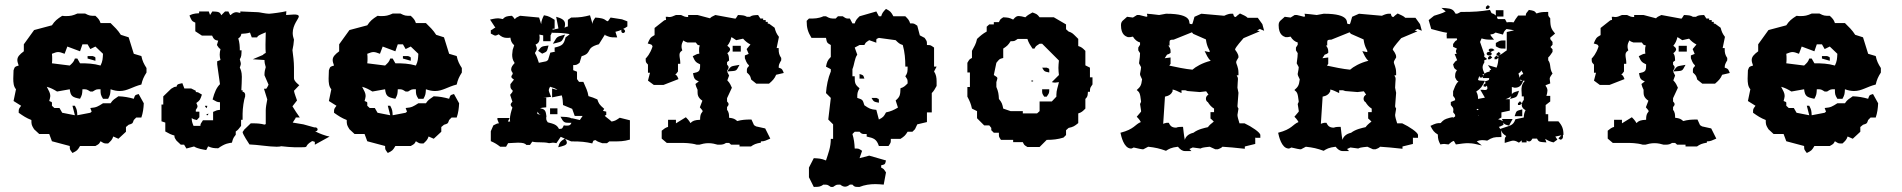

<svg xmlns="http://www.w3.org/2000/svg" viewBox="-20 -578 7480 755"><path d="M324.4 -357.6V-347.8L355.2 -339C355.2 -356.6 357.4 -351.7 344.6 -357.6ZM304.2 -403.8H324.4L335.1 -385.1L355.2 -395L385 -366.5C383.9 -346.8 383.9 -338 375.4 -320.3C347.8 -328.2 323.4 -329.1 294.7 -329.1L284.1 -347.8H274.5C270.2 -335 266 -331.1 254.3 -320.3L184.2 -329.1C185.2 -336 185.2 -340.9 185.2 -346.8C185.2 -352.7 185.2 -358.6 184.2 -366.5C196.9 -371.4 202.2 -373.3 208.6 -373.3C215 -373.3 221.4 -371.4 234.1 -366.5L244.8 -395L294.7 -376.3ZM284.1 -524.7C267.1 -516.8 256.4 -514.8 241.6 -514.8C236.2 -514.8 230.9 -514.8 224.6 -515.8C204.4 -503 195.9 -496.2 184.2 -478.5L114.1 -459.8L73.7 -403.8V-376.3C56.7 -363.5 48.2 -354.7 48.2 -341.9C48.2 -336 50.3 -329.1 53.5 -320.3C37.6 -315.4 38.6 -316.4 33.3 -301.6C33.3 -290.8 32.2 -280 32.2 -269.2C32.2 -253.5 33.3 -237.8 42.9 -227L33.3 -180.8L63.1 -162.1C53.5 -148.4 53.5 -151.3 53.5 -134.6C71.6 -121.8 83.2 -114 103.4 -106.1C103.4 -87.4 104.5 -85.5 114.1 -69.8L134.2 -51.1H173.6L184.2 -22.6L254.3 -3.9C254.3 12.8 255.4 9.8 264.9 23.6C283 14.7 285.1 12.8 294.7 -3.9H355.2C371.2 -12.8 369.1 -11.8 375.4 -22.6C390.3 -13.8 387.1 -13.8 405.2 -13.8C416.9 -24.6 421.1 -28.5 425.4 -41.3L445.6 -32.4L475.3 -59.9V-78.6L485.9 -87.4C501.9 -92.4 500.8 -91.4 506.1 -106.1L515.7 -115.9H535.9C542.2 -134.6 544.4 -151.3 545.4 -171.9L525.2 -208.3C509.3 -203.4 511.4 -204.4 506.1 -189.6C484.9 -195.5 467.9 -198.5 445.6 -199.4C430.7 -188.6 424.3 -186.7 414.8 -171.9H385C364.8 -159.2 359.5 -155.2 335.1 -153.3C341.4 -134.6 342.5 -141.5 335.1 -134.6L284.1 -124.8C283 -142.5 283 -146.4 274.5 -162.1H264.9L274.5 -124.8L224.6 -134.6L213.9 -153.3H193.8L184.2 -162.1C184.2 -179.8 186.3 -174.9 173.6 -180.8C175.7 -188.6 177.8 -195.5 177.8 -200.4C177.8 -212.2 172.5 -220.1 164 -236.8C181 -231.9 189.5 -227 204.4 -218.1L254.3 -227C257.5 -199.4 264.9 -195.5 294.7 -189.6C303.2 -205.3 303.2 -208.3 304.2 -227C322.3 -227 320.2 -227 335.1 -218.1H344.6C359.5 -227 357.4 -227 375.4 -227C375.4 -208.3 375.4 -205.3 385 -189.6H405.2C413.7 -205.3 413.7 -208.3 414.8 -227C428.6 -222 440.2 -220.1 450.9 -220.1C480.6 -220.1 500.8 -236.8 535.9 -245.6C540.1 -264.3 545.4 -276.1 556.1 -292.8V-310.5C545.4 -327.2 540.1 -338 535.9 -357.6L506.1 -366.5L485.9 -431.3L455.1 -441.1C443.4 -459.8 430.7 -471.6 414.8 -487.3H375.4C371.2 -500.1 366.9 -505 355.2 -515.8C335.1 -515.8 331.9 -515.8 314.9 -524.7Z M944 -208V-199C939 -186 934 -152 934 -131V-107H928V-83C918 -70 916 -67 907 -61V-48C899 -37 897 -37 892 -17C880 -15 866 -15 838 5H837C822 5 813 4 800 -2H798L791 12C779 10 757 7 743 -2L713 6L704 -9H691L674 -25C666 -37 666 -37 666 -45C652 -49 646 -52 630 -61V-96L615 -101V-167H622V-199L653 -229C665 -236 665 -237 674 -237C677 -249 682 -247 697 -251L705 -230H732L750 -221V-216C759 -216 759 -215 774 -206C767 -186 767 -184 752 -173C758 -160 759 -159 750 -146V-139H764V-117L754 -106C745 -108 739 -109 734 -114V-111C734 -102 736 -95 741 -83H768C768 -91 770 -93 778 -105H818V-138C831 -144 833 -145 845 -146V-176C833 -176 829 -180 816 -187C824 -217 832 -234 845 -247L834 -325V-337L847 -342C845 -350 844 -356 844 -363C844 -370 845 -377 847 -385C840 -389 839 -392 833 -401L838 -418C825 -420 820 -424 814 -438H774L748 -455V-489C733 -495 733 -499 725 -517C732 -521 740 -525 763 -526V-533H801L806 -519L815 -533C837 -532 845 -532 850 -518L865 -533H878L885 -519H887C896 -528 904 -530 909 -530C915 -530 918 -528 925 -527V-533L995 -530C1000 -530 1025 -524 1038 -524C1045 -524 1092 -530 1106 -534L1105 -519C1115 -519 1127 -521 1136 -521C1146 -521 1155 -520 1155 -513C1155 -505 1131 -481 1131 -448C1131 -437 1134 -429 1136 -422C1135 -409 1133 -393 1130 -381C1133 -358 1136 -335 1136 -313V-270C1136 -259 1154 -245 1157 -243L1136 -221C1137 -212 1146 -190 1148 -183L1130 -160C1135 -151 1153 -124 1159 -116H1144C1143 -116 1142 -115 1142 -114V-113L1131 -96L1173 -89L1216 -77H1221C1224 -77 1229 -74 1229 -69C1229 -68 1228 -62 1222 -62H1219C1226 -58 1240 -51 1263 -44L1276 -41L1218 -9V-20C1217 -20 1215 -22 1209 -23H1207C1172 -2 1198 1 1167 1H1137C1123 1 1106 -1 1086 -3C1083 -2 1077 -1 1068 -1C1038 -1 993 -9 961 -10C958 -15 934 -50 934 -59C934 -59 939 -66 940 -66L937 -65L966 -93H976C991 -93 1006 -92 1020 -88C1021 -88 1022 -89 1025 -90V-144C1025 -156 1028 -171 1031 -187L1018 -229H1027C1029 -231 1034 -240 1036 -245L1020 -282V-284C1020 -295 1022 -305 1025 -314C1022 -323 1020 -333 1020 -342L974 -345L1014 -362C1015 -364 1017 -366 1025 -370C1024 -378 1024 -392 1024 -403C1024 -421 1025 -440 1025 -451C994 -438 994 -437 991 -431H970L963 -450C951 -446 941 -446 929 -445C928 -439 927 -433 917 -427C922 -411 923 -396 923 -380H930C929 -362 930 -356 923 -345C924 -339 927 -333 927 -327C927 -322 924 -317 923 -312C926 -306 931 -296 931 -276C931 -265 930 -237 929 -223H934V-217C939 -217 942 -214 944 -208ZM800 -131 797 -125H793L792 -129ZM795 -162H786C786 -158 788 -159 791 -153H792C795 -159 795 -158 795 -162ZM1211 -66Z M1564.4 -357.6V-347.8L1595.2 -339C1595.2 -356.6 1597.4 -351.7 1584.6 -357.6ZM1544.2 -403.8H1564.4L1575.1 -385.1L1595.2 -395L1625 -366.5C1623.9 -346.8 1623.9 -338 1615.4 -320.3C1587.8 -328.2 1563.4 -329.1 1534.7 -329.1L1524.1 -347.8H1514.5C1510.2 -335 1506 -331.1 1494.3 -320.3L1424.2 -329.1C1425.2 -336 1425.2 -340.9 1425.2 -346.8C1425.2 -352.7 1425.2 -358.6 1424.2 -366.5C1436.9 -371.4 1442.2 -373.3 1448.6 -373.3C1455 -373.3 1461.4 -371.4 1474.1 -366.5L1484.8 -395L1534.7 -376.3ZM1524.1 -524.7C1507.1 -516.8 1496.4 -514.8 1481.6 -514.8C1476.2 -514.8 1470.9 -514.8 1464.6 -515.8C1444.4 -503 1435.9 -496.2 1424.2 -478.5L1354.1 -459.8L1313.7 -403.8V-376.3C1296.7 -363.5 1288.2 -354.7 1288.2 -341.9C1288.2 -336 1290.3 -329.1 1293.5 -320.3C1277.6 -315.4 1278.6 -316.4 1273.3 -301.6C1273.3 -290.8 1272.2 -280 1272.2 -269.2C1272.2 -253.5 1273.3 -237.8 1282.9 -227L1273.3 -180.8L1303.1 -162.1C1293.5 -148.4 1293.5 -151.3 1293.5 -134.6C1311.6 -121.8 1323.2 -114 1343.4 -106.1C1343.4 -87.4 1344.5 -85.5 1354.1 -69.8L1374.2 -51.1H1413.6L1424.2 -22.6L1494.3 -3.9C1494.3 12.8 1495.4 9.8 1504.9 23.6C1523 14.7 1525.1 12.8 1534.7 -3.9H1595.2C1611.2 -12.8 1609.1 -11.8 1615.4 -22.6C1630.3 -13.8 1627.1 -13.8 1645.2 -13.8C1656.9 -24.6 1661.1 -28.5 1665.4 -41.3L1685.6 -32.4L1715.3 -59.9V-78.6L1725.9 -87.4C1741.9 -92.4 1740.8 -91.4 1746.1 -106.1L1755.7 -115.9H1775.9C1782.2 -134.6 1784.4 -151.3 1785.4 -171.9L1765.2 -208.3C1749.3 -203.4 1751.4 -204.4 1746.1 -189.6C1724.9 -195.5 1707.9 -198.5 1685.6 -199.4C1670.7 -188.6 1664.3 -186.7 1654.8 -171.9H1625C1604.8 -159.2 1599.5 -155.2 1575.1 -153.3C1581.4 -134.6 1582.5 -141.5 1575.1 -134.6L1524.1 -124.8C1523 -142.5 1523 -146.4 1514.5 -162.1H1504.9L1514.5 -124.8L1464.6 -134.6L1453.9 -153.3H1433.8L1424.2 -162.1C1424.2 -179.8 1426.3 -174.9 1413.6 -180.8C1415.7 -188.6 1417.8 -195.5 1417.8 -200.4C1417.8 -212.2 1412.5 -220.1 1404 -236.8C1421 -231.9 1429.5 -227 1444.4 -218.1L1494.3 -227C1497.5 -199.4 1504.9 -195.5 1534.7 -189.6C1543.2 -205.3 1543.2 -208.3 1544.2 -227C1562.3 -227 1560.2 -227 1575.1 -218.1H1584.6C1599.5 -227 1597.4 -227 1615.4 -227C1615.4 -208.3 1615.4 -205.3 1625 -189.6H1645.2C1653.7 -205.3 1653.7 -208.3 1654.8 -227C1668.6 -222 1680.2 -220.1 1690.9 -220.1C1720.6 -220.1 1740.8 -236.8 1775.9 -245.6C1780.1 -264.3 1785.4 -276.1 1796.1 -292.8V-310.5C1785.4 -327.2 1780.1 -338 1775.9 -357.6L1746.1 -366.5L1725.9 -431.3L1695.1 -441.1C1683.4 -459.8 1670.7 -471.6 1654.8 -487.3H1615.4C1611.2 -500.1 1606.9 -505 1595.2 -515.8C1575.1 -515.8 1571.9 -515.8 1554.9 -524.7Z M2108 -483 2100 -509 2025 -516C2010 -508 2010 -510 2005 -503H2004C2001 -508 1995 -515 1992 -516C1970 -514 1967 -513 1957 -503C1951 -504 1945 -506 1939 -506C1926 -506 1913 -502 1907 -501L1928 -469C1923 -469 1920 -463 1910 -459V-446C1920 -441 1924 -438 1928 -438C1931 -438 1935 -440 1941 -443C1952 -433 1961 -429 1974 -429C1978 -429 1982 -429 1987 -430C1989 -416 1992 -409 2002 -400L1996 -382C1996 -375 1994 -370 1994 -363C1994 -352 1996 -341 2003 -332V-329C1996 -322 1990 -314 1990 -305C1990 -300 1993 -295 1996 -291V-287C1988 -276 1989 -273 2001 -265L1987 -247V-240C1987 -233 1988 -229 1996 -222C1996 -215 1994 -216 1986 -205L1995 -178C1984 -167 1988 -163 1995 -155C1990 -140 1985 -123 1985 -108C1985 -105 1986 -103 1986 -100H1977L1984 -114H1936V-108C1936 -106 1940 -99 1942 -93C1934 -93 1933 -91 1920 -85L1910 -62V-23C1926 -16 1934 -11 1947 -1H1970L1978 -15C1990 -15 2003 -17 2017 -17C2037 -17 2045 -14 2050 -8H2064L2073 -21C2093 -16 2117 -21 2139 -15C2150 -16 2151 -17 2154 -17C2158 -17 2164 -16 2168 -15L2185 -40L2201 -33C2184 -23 2179 -16 2175 1C2195 -4 2209 -7 2209 -17C2209 -21 2207 -26 2202 -32L2226 -22H2228C2265 -22 2283 -20 2309 -14C2314 -27 2312 -25 2322 -27C2330 -20 2336 -20 2348 -15H2367L2376 -22H2394C2416 -22 2432 -22 2457 -29V-105L2417 -115C2402 -105 2400 -103 2385 -100C2377 -108 2358 -121 2358 -123C2359 -124 2362 -125 2364 -126V-139L2351 -142C2353 -145 2355 -148 2356 -150C2336 -167 2334 -172 2329 -187C2315 -193 2309 -196 2294 -200C2291 -220 2284 -233 2274 -256H2257C2255 -259 2251 -264 2249 -267V-296L2234 -302V-322C2247 -322 2248 -323 2259 -331L2267 -357C2312 -370 2279 -389 2335 -404L2360 -444L2359 -440C2378 -432 2379 -431 2400 -431H2407L2400 -453C2410 -455 2417 -458 2424 -461C2423 -460 2423 -457 2423 -457C2423 -452 2426 -448 2430 -448C2436 -448 2438 -454 2438 -455C2438 -459 2434 -464 2430 -464C2437 -467 2444 -472 2447 -474V-494L2426 -502L2381 -509L2371 -495H2367C2353 -506 2344 -507 2321 -509C2314 -499 2310 -494 2310 -484L2300 -518C2276 -512 2262 -509 2228 -509H2226L2213 -500V-474C2208 -473 2204 -472 2200 -469C2201 -474 2202 -478 2202 -483C2202 -502 2183 -507 2167 -512L2176 -466L2153 -461V-465H2161V-500C2146 -509 2139 -515 2119 -518C2113 -506 2109 -497 2108 -483ZM2096 -378 2112 -367C2132 -376 2130 -373 2137 -399C2110 -395 2111 -398 2096 -378ZM2161 -417 2154 -406 2167 -409C2191 -415 2189 -414 2202 -442L2191 -439C2171 -434 2169 -431 2161 -417ZM2184 -119C2196 -97 2198 -95 2219 -95H2227C2224 -86 2219 -84 2209 -84C2204 -84 2204 -84 2197 -85C2190 -71 2192 -72 2178 -71C2170 -88 2157 -91 2134 -97C2127 -107 2128 -108 2128 -119H2129C2126 -137 2127 -149 2104 -152C2108 -154 2113 -155 2128 -156V-194H2117L2147 -197C2140 -215 2138 -219 2138 -224C2138 -227 2140 -231 2143 -237C2156 -233 2166 -230 2172 -224L2151 -230V-195L2189 -203C2193 -191 2193 -179 2194 -165L2230 -150L2240 -122H2271L2260 -106L2230 -113V-112C2214 -119 2204 -118 2184 -119ZM2143 -129H2172V-152H2143ZM2151 -449H2156C2178 -449 2199 -448 2220 -444C2217 -440 2212 -437 2204 -431C2197 -404 2192 -398 2161 -391V-376L2164 -375L2144 -371L2135 -342L2128 -337L2099 -331C2095 -343 2091 -357 2084 -368V-371C2088 -376 2091 -382 2091 -387C2091 -392 2088 -397 2086 -403C2100 -408 2102 -419 2102 -431C2102 -435 2101 -438 2101 -442L2116 -439V-416H2145V-439C2148 -444 2150 -449 2151 -453ZM2409 -479 2408 -480 2407 -479 2409 -477ZM2410 -482ZM2093 -130C2093 -133 2093 -136 2094 -139C2097 -132 2101 -128 2107 -126C2103 -127 2099 -128 2093 -130Z M2723 -216C2723 -206 2724 -194 2742 -182L2732 -156C2740 -147 2743 -143 2743 -141C2743 -136 2733 -135 2733 -109V-107C2711 -106 2704 -103 2695 -94C2690 -104 2681 -113 2677 -117L2638 -93V-107H2607V-79C2596 -76 2591 -71 2582 -64V-33L2602 -16H2657C2670 -16 2697 -16 2720 -9H2730C2740 -12 2752 -15 2766 -15C2780 -15 2792 -12 2802 -9H2809C2822 -9 2827 -11 2835 -16H2847L2855 -9H2888V-2H2933C2944 -10 2953 -14 2972 -17V-22C2987 -22 2992 -26 3009 -33L2989 -73L2953 -81L2945 -86L2935 -108H2931C2912 -108 2897 -107 2879 -102C2870 -110 2865 -113 2847 -115C2847 -126 2847 -136 2839 -146V-157C2843 -161 2845 -165 2845 -168C2845 -172 2843 -175 2839 -179V-192L2858 -233C2854 -242 2850 -252 2840 -262L2847 -281L2839 -297C2881 -300 2873 -297 2888 -323C2850 -316 2858 -321 2839 -297V-301C2843 -305 2845 -310 2845 -313C2845 -317 2843 -320 2839 -324V-334L2847 -340C2846 -357 2846 -360 2840 -369C2849 -375 2851 -381 2851 -384C2851 -390 2844 -395 2840 -398C2849 -409 2853 -419 2856 -432C2860 -430 2862 -429 2875 -420L2902 -426C2911 -416 2918 -410 2931 -403L2916 -385L2924 -366L2909 -360V-349C2913 -340 2915 -330 2925 -321V-318C2919 -313 2917 -308 2917 -304V-293C2931 -280 2930 -279 2934 -265L2954 -249H3004C3018 -261 3026 -269 3032 -284L3062 -291C3057 -303 3057 -308 3042 -312C3042 -323 3044 -327 3052 -341V-350C3044 -362 3042 -370 3042 -384V-389H3034L3043 -433C3033 -446 3030 -454 3026 -469L3004 -485H2999V-492H2991V-499H2981V-505H2970L2961 -519C2942 -518 2938 -518 2929 -512H2917C2907 -518 2900 -518 2882 -519L2873 -505H2869L2793 -519C2780 -513 2776 -511 2772 -506L2723 -519H2686V-511C2673 -511 2669 -514 2658 -519H2638C2624 -513 2620 -511 2611 -511C2608 -511 2607 -512 2604 -512H2598C2599 -502 2599 -501 2599 -500C2598 -500 2595 -499 2592 -498L2554 -468V-440C2535 -430 2535 -425 2527 -407C2546 -402 2543 -402 2546 -395C2536 -365 2523 -352 2519 -348V-346C2519 -332 2520 -333 2528 -324V-292H2536L2528 -261L2551 -244H2589L2648 -267C2645 -274 2643 -282 2635 -285C2639 -287 2641 -290 2646 -297V-327H2655V-332C2655 -343 2652 -352 2652 -360C2652 -368 2652 -372 2663 -380C2662 -385 2660 -386 2660 -396C2660 -404 2663 -411 2667 -419C2672 -415 2674 -414 2683 -411H2716L2723 -402C2724 -401 2727 -401 2732 -399C2729 -393 2729 -387 2729 -382C2729 -377 2729 -373 2730 -367C2719 -366 2719 -364 2704 -357C2713 -336 2716 -333 2733 -325V-320C2733 -298 2729 -295 2705 -290C2709 -270 2710 -265 2728 -258L2715 -248V-246C2715 -244 2720 -230 2723 -225ZM2861 -375H2893V-398H2861ZM2721 -409Z M3360 -335 3370 -325ZM3360 -287V-269H3379C3374 -284 3375 -282 3360 -287ZM3407 -193C3416 -177 3417 -178 3436 -174C3436 -192 3438 -187 3426 -193ZM3426 -410C3426 -428 3424 -423 3436 -429L3502 -420C3513 -409 3517 -405 3530 -401C3538 -372 3540 -346 3540 -316H3549C3549 -297 3549 -291 3540 -278C3549 -264 3549 -267 3549 -250C3538 -239 3534 -235 3521 -231C3520 -206 3520 -198 3502 -183L3511 -155C3494 -145 3483 -140 3464 -136C3455 -119 3453 -117 3436 -108L3426 -146C3403 -148 3398 -151 3379 -164C3372 -186 3373 -186 3351 -193C3351 -211 3351 -215 3360 -231C3341 -246 3341 -253 3341 -278H3332V-306C3340 -325 3340 -348 3351 -363L3341 -391L3360 -401H3379C3385 -412 3383 -410 3398 -420ZM3464 -543C3453 -532 3449 -527 3445 -514H3436L3426 -533L3360 -514C3349 -503 3345 -499 3341 -486H3332L3322 -505C3305 -505 3308 -505 3294 -514H3275L3266 -505C3247 -505 3244 -505 3228 -514H3218C3198 -505 3183 -505 3161 -505L3152 -496C3152 -468 3157 -452 3171 -429H3228C3232 -410 3231 -410 3247 -401V-354C3234 -341 3232 -335 3228 -316L3247 -306V-297C3236 -271 3230 -240 3228 -212L3247 -193L3237 -108L3256 -89V-32H3247C3247 1 3237 25 3228 53C3209 45 3199 45 3180 44L3161 81V119L3180 157C3199 157 3205 157 3218 148C3235 148 3233 148 3247 157H3256C3270 148 3267 148 3284 148C3292 154 3297 156 3303 156C3309 156 3314 154 3322 148H3332C3340 157 3343 157 3354 157H3360C3380 149 3401 146 3422 146C3433 146 3444 147 3455 148L3464 100C3454 85 3456 87 3445 81V72C3461 68 3460 69 3464 53L3398 34L3360 44L3370 15C3356 6 3358 6 3341 6C3340 -15 3338 -31 3332 -51L3341 -60H3360C3368 -51 3371 -51 3382 -51H3388V-41C3416 -35 3427 -31 3436 -4H3474C3483 -18 3483 -15 3483 -32H3521C3535 -41 3540 -45 3549 -60H3568L3578 -70L3587 -89L3625 -98V-136H3644V-212C3653 -221 3656 -228 3663 -240V-258C3663 -273 3661 -285 3653 -297L3663 -316H3653V-391C3639 -400 3642 -401 3625 -401C3625 -418 3625 -415 3616 -429L3597 -439L3587 -477C3573 -486 3576 -486 3559 -486C3555 -499 3551 -503 3540 -514H3493C3484 -531 3481 -534 3464 -543Z M4078 -312C4087 -296 4087 -297 4106 -293C4106 -311 4108 -306 4096 -312ZM4036 -261C4032 -257 4041 -257 4042 -258C4046 -262 4037 -262 4036 -261ZM4078 -227C4078 -210 4077 -212 4086 -198H4096C4105 -212 4106 -210 4106 -227ZM3936 -170 3944 -160ZM3982 -425H4020C4025 -409 4031 -401 4040 -387H4048C4054 -398 4053 -396 4068 -406H4078L4144 -340C4143 -330 4142 -320 4142 -311C4142 -302 4143 -292 4144 -283L4116 -255C4128 -252 4131 -253 4144 -255C4140 -236 4134 -223 4134 -206V-198L4116 -179H4068V-141L4058 -132H4002V-141H3954L3925 -151C3921 -170 3920 -174 3908 -189C3907 -208 3906 -217 3898 -236V-255C3900 -263 3902 -267 3902 -270C3902 -275 3898 -276 3888 -283L3898 -331C3910 -345 3908 -346 3925 -350V-387C3939 -396 3945 -401 3954 -416C3971 -416 3968 -416 3982 -425ZM4040 -529C4028 -522 4021 -519 4012 -510C4001 -513 3992 -515 3986 -515C3978 -515 3973 -512 3964 -501C3948 -509 3943 -509 3925 -510C3910 -500 3914 -502 3908 -491H3888V-482H3870L3860 -473V-454C3844 -445 3836 -438 3822 -425C3818 -405 3811 -395 3802 -378V-350C3791 -344 3793 -346 3784 -331V-293H3794V-236H3784V-198C3793 -181 3798 -170 3802 -151L3822 -141V-113L3850 -85H3870L3878 -75V-66L3888 -56H3908C3908 -39 3907 -42 3916 -28H3964V-19H4002C4008 -8 4005 -9 4020 0H4068L4096 -28C4120 -28 4139 -30 4162 -37L4172 -47V-66L4182 -75C4201 -79 4205 -82 4220 -94V-132C4233 -136 4237 -140 4248 -151V-189C4257 -198 4257 -201 4258 -217H4266C4266 -234 4267 -232 4276 -246V-274H4266V-312L4248 -321V-378C4237 -389 4233 -393 4220 -397V-425L4210 -435C4199 -446 4195 -450 4182 -454L4172 -463V-482L4124 -510H4068C4058 -523 4056 -523 4040 -529Z M4753 -100C4741 -91 4734 -84 4730 -78C4717 -75 4691 -70 4673 -56C4651 -51 4642 -39 4639 -28C4635 -48 4634 -64 4632 -79H4623C4621 -79 4612 -79 4605 -76C4586 -76 4581 -85 4576 -95H4567C4560 -94 4557 -92 4554 -91L4561 -198C4577 -201 4586 -208 4591 -219V-226C4602 -224 4611 -219 4626 -212V-223H4641L4650 -220L4698 -216L4723 -219L4732 -206C4725 -202 4722 -196 4722 -190C4722 -185 4724 -179 4730 -176C4734 -169 4743 -157 4754 -151V-137H4740V-112C4743 -110 4746 -107 4753 -100ZM4429 6C4432 5 4435 4 4438 2C4461 7 4468 9 4472 9H4476L4495 -1C4523 2 4540 6 4565 15C4576 8 4585 2 4612 -1C4621 10 4629 16 4640 16H4665L4657 8L4670 2H4671L4701 6C4707 3 4708 2 4737 -1L4759 9H4769C4773 7 4782 5 4787 -1C4805 0 4840 3 4875 7V-2L4916 -12V-37C4917 -37 4917 -37 4918 -36H4936V-47C4936 -57 4902 -80 4874 -93H4854C4850 -106 4846 -119 4846 -126L4850 -151C4848 -154 4846 -158 4846 -160L4850 -213L4846 -233C4846 -248 4848 -258 4848 -267C4848 -273 4846 -277 4843 -281L4846 -282H4850V-291C4850 -316 4841 -325 4841 -334C4841 -337 4845 -344 4850 -352V-355C4850 -365 4841 -377 4837 -382V-385C4840 -394 4864 -421 4870 -428L4934 -455L4923 -458C4927 -460 4930 -462 4934 -464L4951 -457L4944 -483L4926 -508H4886C4880 -515 4868 -519 4856 -525C4849 -520 4843 -515 4839 -511C4832 -512 4832 -514 4829 -524H4820C4815 -524 4806 -522 4794 -516L4704 -524L4677 -512C4674 -503 4671 -488 4668 -483C4663 -483 4659 -484 4658 -485C4654 -488 4671 -524 4567 -524H4565L4538 -519C4533 -519 4519 -522 4490 -524L4492 -514C4491 -513 4489 -513 4488 -512L4460 -519H4451L4435 -509L4412 -512C4398 -498 4388 -496 4388 -479C4388 -441 4407 -435 4415 -432H4424L4435 -434C4442 -422 4452 -414 4463 -411V-402L4456 -391V-380L4463 -369C4463 -361 4462 -349 4459 -329L4467 -314C4467 -310 4466 -303 4463 -288V-287C4463 -283 4464 -280 4471 -266C4468 -240 4463 -236 4450 -224C4460 -215 4463 -215 4467 -179C4467 -177 4465 -173 4463 -169L4467 -143V-139L4450 -119C4453 -116 4462 -107 4466 -98C4443 -89 4441 -70 4386 -56C4389 -42 4399 4 4426 6ZM4846 -157ZM4563 -399ZM4593 -422H4595L4667 -451L4672 -445L4722 -423C4726 -391 4737 -382 4737 -376C4737 -375 4736 -374 4736 -373L4717 -377C4724 -363 4730 -348 4741 -339C4708 -331 4681 -315 4669 -304C4644 -306 4600 -315 4578 -320L4583 -327V-352L4560 -349L4569 -363C4575 -365 4578 -366 4583 -370V-377C4583 -385 4580 -392 4574 -399H4579V-411C4579 -420 4581 -422 4593 -422Z M5373 -100C5361 -91 5354 -84 5350 -78C5337 -75 5311 -70 5293 -56C5271 -51 5262 -39 5259 -28C5255 -48 5254 -64 5252 -79H5243C5241 -79 5232 -79 5225 -76C5206 -76 5201 -85 5196 -95H5187C5180 -94 5177 -92 5174 -91L5181 -198C5197 -201 5206 -208 5211 -219V-226C5222 -224 5231 -219 5246 -212V-223H5261L5270 -220L5318 -216L5343 -219L5352 -206C5345 -202 5342 -196 5342 -190C5342 -185 5344 -179 5350 -176C5354 -169 5363 -157 5374 -151V-137H5360V-112C5363 -110 5366 -107 5373 -100ZM5049 6C5052 5 5055 4 5058 2C5081 7 5088 9 5092 9H5096L5115 -1C5143 2 5160 6 5185 15C5196 8 5205 2 5232 -1C5241 10 5249 16 5260 16H5285L5277 8L5290 2H5291L5321 6C5327 3 5328 2 5357 -1L5379 9H5389C5393 7 5402 5 5407 -1C5425 0 5460 3 5495 7V-2L5536 -12V-37C5537 -37 5537 -37 5538 -36H5556V-47C5556 -57 5522 -80 5494 -93H5474C5470 -106 5466 -119 5466 -126L5470 -151C5468 -154 5466 -158 5466 -160L5470 -213L5466 -233C5466 -248 5468 -258 5468 -267C5468 -273 5466 -277 5463 -281L5466 -282H5470V-291C5470 -316 5461 -325 5461 -334C5461 -337 5465 -344 5470 -352V-355C5470 -365 5461 -377 5457 -382V-385C5460 -394 5484 -421 5490 -428L5554 -455L5543 -458C5547 -460 5550 -462 5554 -464L5571 -457L5564 -483L5546 -508H5506C5500 -515 5488 -519 5476 -525C5469 -520 5463 -515 5459 -511C5452 -512 5452 -514 5449 -524H5440C5435 -524 5426 -522 5414 -516L5324 -524L5297 -512C5294 -503 5291 -488 5288 -483C5283 -483 5279 -484 5278 -485C5274 -488 5291 -524 5187 -524H5185L5158 -519C5153 -519 5139 -522 5110 -524L5112 -514C5111 -513 5109 -513 5108 -512L5080 -519H5071L5055 -509L5032 -512C5018 -498 5008 -496 5008 -479C5008 -441 5027 -435 5035 -432H5044L5055 -434C5062 -422 5072 -414 5083 -411V-402L5076 -391V-380L5083 -369C5083 -361 5082 -349 5079 -329L5087 -314C5087 -310 5086 -303 5083 -288V-287C5083 -283 5084 -280 5091 -266C5088 -240 5083 -236 5070 -224C5080 -215 5083 -215 5087 -179C5087 -177 5085 -173 5083 -169L5087 -143V-139L5070 -119C5073 -116 5082 -107 5086 -98C5063 -89 5061 -70 5006 -56C5009 -42 5019 4 5046 6ZM5466 -157ZM5183 -399ZM5213 -422H5215L5287 -451L5292 -445L5342 -423C5346 -391 5357 -382 5357 -376C5357 -375 5356 -374 5356 -373L5337 -377C5344 -363 5350 -348 5361 -339C5328 -331 5301 -315 5289 -304C5264 -306 5220 -315 5198 -320L5203 -327V-352L5180 -349L5189 -363C5195 -365 5198 -366 5203 -370V-377C5203 -385 5200 -392 5194 -399H5199V-411C5199 -420 5201 -422 5213 -422Z M5925 -236V-207C5929 -213 5928 -214 5953 -221L5950 -211C5944 -195 5943 -196 5918 -189L5923 -200C5914 -193 5907 -190 5900 -188H5917V-143L5884 -136V-116C5875 -111 5873 -110 5871 -109C5876 -108 5881 -106 5890 -102L5886 -110H5928L5914 -84C5896 -89 5896 -89 5892 -96V-87C5878 -80 5878 -80 5874 -79C5876 -77 5878 -73 5879 -71C5917 -85 5930 -82 5939 -109L5972 -116C5972 -127 5974 -135 5979 -145C5972 -148 5964 -155 5964 -165C5964 -169 5965 -177 5972 -185V-199H5964V-205C5964 -211 5963 -217 5963 -223C5963 -231 5962 -245 5976 -260L5970 -261C5963 -243 5956 -233 5936 -233C5934 -233 5927 -236 5925 -236ZM5862 -517V-538H5892V-513H5867V-507L5871 -503H5898L5905 -490C5910 -491 5914 -491 5918 -491C5922 -491 5926 -491 5932 -490C5937 -500 5941 -505 5950 -517H5980C5980 -526 5981 -525 5992 -539C6010 -536 6014 -536 6022 -525C6036 -530 6045 -531 6062 -531H6068V-526C6068 -514 6068 -516 6076 -506V-504C6076 -470 6081 -463 6095 -446L6076 -430C6076 -421 6076 -425 6085 -413V-402L6077 -393L6085 -384V-374C6079 -366 6076 -359 6068 -352V-341C6080 -326 6072 -309 6085 -289C6073 -273 6074 -271 6074 -267C6074 -264 6075 -260 6076 -250L6058 -243V-240C6063 -234 6065 -228 6065 -222C6065 -216 6063 -207 6061 -201H6076V-179L6058 -165V-129H6068V-101H6108C6123 -84 6128 -71 6128 -48L6126 -47V-38C6125 -35 6123 -29 6117 -29H6115L6108 -34L6120 -46L6096 -41L6104 -29L6089 -18C6075 -21 6068 -25 6056 -32L6061 -18C6034 -20 6031 -19 6024 -33H6006C6000 -22 5994 -18 5983 -26V-18H5964V-26L5953 -17C5947 -20 5940 -25 5931 -25C5924 -25 5921 -23 5897 -16V-24C5897 -36 5898 -37 5903 -43C5890 -51 5887 -56 5882 -66C5883 -61 5884 -54 5884 -45V-39H5878C5856 -39 5849 -38 5828 -25C5822 -26 5816 -27 5808 -27C5802 -27 5796 -26 5787 -22L5807 -6L5785 -11C5773 -14 5761 -15 5752 -15C5739 -15 5726 -13 5705 -10L5697 -24C5690 -22 5685 -18 5676 -10C5664 -11 5663 -12 5659 -12C5654 -12 5649 -11 5644 -10C5637 -23 5634 -31 5634 -49C5619 -58 5614 -65 5605 -83C5626 -93 5630 -94 5645 -94C5656 -106 5659 -109 5681 -115L5695 -118L5691 -113L5702 -120C5702 -129 5703 -125 5694 -137C5695 -142 5695 -144 5695 -148C5695 -154 5691 -158 5685 -165V-177L5702 -184C5702 -192 5701 -192 5694 -201V-219C5701 -235 5702 -245 5715 -258C5708 -260 5707 -264 5702 -274V-275C5702 -288 5702 -291 5709 -302C5697 -309 5698 -310 5694 -325C5702 -336 5702 -337 5710 -341L5700 -366H5708C5707 -370 5705 -373 5705 -376C5705 -380 5707 -383 5709 -387L5694 -394V-405C5701 -415 5702 -417 5710 -421L5707 -430V-427H5669V-432C5669 -439 5667 -444 5671 -449C5649 -452 5629 -459 5608 -464L5598 -499L5619 -516C5634 -521 5651 -525 5665 -533L5648 -547L5665 -546C5689 -544 5695 -540 5704 -524C5713 -524 5712 -525 5724 -531H5726C5777 -531 5802 -533 5839 -539C5849 -516 5844 -533 5862 -517ZM5794 -124C5793 -125 5793 -126 5792 -126V-124ZM5966 -148V-121H5936C5944 -143 5940 -141 5966 -148ZM5794 -147 5793 -149 5790 -150 5786 -147C5788 -145 5789 -145 5789 -145C5793 -146 5793 -146 5794 -147ZM5949 -165V-172L5957 -180L5965 -172L5957 -165ZM5819 -258C5836 -263 5835 -262 5836 -271H5810L5813 -278L5807 -273H5799V-279C5795 -276 5794 -271 5792 -264C5796 -261 5795 -261 5819 -260C5808 -237 5803 -230 5785 -218C5790 -209 5792 -201 5792 -192V-189L5819 -194L5801 -225H5810C5812 -225 5817 -224 5818 -224C5829 -224 5831 -229 5827 -241L5822 -237L5814 -238V-245L5822 -251ZM5831 -345 5832 -353 5840 -360 5848 -352 5839 -345ZM5894 -419H5900V-387H5894C5876 -387 5877 -388 5862 -396V-409C5877 -417 5876 -419 5894 -419ZM5857 -381 5840 -373C5836 -376 5834 -378 5834 -381C5834 -385 5838 -387 5844 -387C5849 -387 5850 -387 5857 -381ZM5846 -366C5846 -363 5843 -360 5835 -360C5828 -360 5826 -364 5826 -367C5826 -370 5828 -374 5836 -374C5843 -374 5846 -369 5846 -366ZM5823 -543V-551L5831 -558L5839 -551L5832 -543ZM5959 -260 5967 -262 5958 -265ZM5970 -287C5968 -292 5966 -296 5962 -301C5960 -295 5957 -293 5951 -289L5956 -272C5958 -279 5959 -284 5970 -287ZM5890 -442 5861 -450C5853 -445 5852 -443 5841 -443C5841 -437 5842 -439 5855 -422H5844C5827 -422 5819 -423 5806 -427L5800 -413L5818 -361C5810 -355 5827 -349 5827 -346C5827 -343 5809 -341 5818 -335C5814 -328 5810 -321 5810 -314C5810 -305 5814 -296 5818 -288C5823 -294 5832 -295 5838 -297V-302L5844 -304C5843 -305 5841 -307 5839 -310L5831 -322L5865 -312C5870 -325 5872 -337 5872 -351L5865 -345H5857V-353L5865 -359L5872 -353V-359L5865 -360V-367L5874 -374L5881 -366L5873 -360C5887 -365 5892 -372 5905 -380V-452L5934 -459L5904 -464C5893 -454 5894 -452 5890 -442ZM5809 -285 5814 -281C5815 -285 5815 -286 5816 -287Z M6443 -216C6443 -206 6444 -194 6462 -182L6452 -156C6460 -147 6463 -143 6463 -141C6463 -136 6453 -135 6453 -109V-107C6431 -106 6424 -103 6415 -94C6410 -104 6401 -113 6397 -117L6358 -93V-107H6327V-79C6316 -76 6311 -71 6302 -64V-33L6322 -16H6377C6390 -16 6417 -16 6440 -9H6450C6460 -12 6472 -15 6486 -15C6500 -15 6512 -12 6522 -9H6529C6542 -9 6547 -11 6555 -16H6567L6575 -9H6608V-2H6653C6664 -10 6673 -14 6692 -17V-22C6707 -22 6712 -26 6729 -33L6709 -73L6673 -81L6665 -86L6655 -108H6651C6632 -108 6617 -107 6599 -102C6590 -110 6585 -113 6567 -115C6567 -126 6567 -136 6559 -146V-157C6563 -161 6565 -165 6565 -168C6565 -172 6563 -175 6559 -179V-192L6578 -233C6574 -242 6570 -252 6560 -262L6567 -281L6559 -297C6601 -300 6593 -297 6608 -323C6570 -316 6578 -321 6559 -297V-301C6563 -305 6565 -310 6565 -313C6565 -317 6563 -320 6559 -324V-334L6567 -340C6566 -357 6566 -360 6560 -369C6569 -375 6571 -381 6571 -384C6571 -390 6564 -395 6560 -398C6569 -409 6573 -419 6576 -432C6580 -430 6582 -429 6595 -420L6622 -426C6631 -416 6638 -410 6651 -403L6636 -385L6644 -366L6629 -360V-349C6633 -340 6635 -330 6645 -321V-318C6639 -313 6637 -308 6637 -304V-293C6651 -280 6650 -279 6654 -265L6674 -249H6724C6738 -261 6746 -269 6752 -284L6782 -291C6777 -303 6777 -308 6762 -312C6762 -323 6764 -327 6772 -341V-350C6764 -362 6762 -370 6762 -384V-389H6754L6763 -433C6753 -446 6750 -454 6746 -469L6724 -485H6719V-492H6711V-499H6701V-505H6690L6681 -519C6662 -518 6658 -518 6649 -512H6637C6627 -518 6620 -518 6602 -519L6593 -505H6589L6513 -519C6500 -513 6496 -511 6492 -506L6443 -519H6406V-511C6393 -511 6389 -514 6378 -519H6358C6344 -513 6340 -511 6331 -511C6328 -511 6327 -512 6324 -512H6318C6319 -502 6319 -501 6319 -500C6318 -500 6315 -499 6312 -498L6274 -468V-440C6255 -430 6255 -425 6247 -407C6266 -402 6263 -402 6266 -395C6256 -365 6243 -352 6239 -348V-346C6239 -332 6240 -333 6248 -324V-292H6256L6248 -261L6271 -244H6309L6368 -267C6365 -274 6363 -282 6355 -285C6359 -287 6361 -290 6366 -297V-327H6375V-332C6375 -343 6372 -352 6372 -360C6372 -368 6372 -372 6383 -380C6382 -385 6380 -386 6380 -396C6380 -404 6383 -411 6387 -419C6392 -415 6394 -414 6403 -411H6436L6443 -402C6444 -401 6447 -401 6452 -399C6449 -393 6449 -387 6449 -382C6449 -377 6449 -373 6450 -367C6439 -366 6439 -364 6424 -357C6433 -336 6436 -333 6453 -325V-320C6453 -298 6449 -295 6425 -290C6429 -270 6430 -265 6448 -258L6435 -248V-246C6435 -244 6440 -230 6443 -225ZM6581 -375H6613V-398H6581ZM6441 -409Z M7144.4 -357.6V-347.8L7175.2 -339C7175.2 -356.6 7177.4 -351.7 7164.6 -357.6ZM7124.2 -403.8H7144.4L7155.1 -385.1L7175.2 -395L7205 -366.5C7203.9 -346.8 7203.9 -338 7195.4 -320.3C7167.8 -328.2 7143.4 -329.1 7114.7 -329.1L7104.1 -347.8H7094.5C7090.2 -335 7086 -331.1 7074.3 -320.3L7004.2 -329.1C7005.2 -336 7005.2 -340.9 7005.2 -346.8C7005.2 -352.7 7005.2 -358.6 7004.2 -366.5C7016.9 -371.4 7022.2 -373.3 7028.6 -373.3C7035 -373.3 7041.4 -371.4 7054.1 -366.5L7064.8 -395L7114.7 -376.3ZM7104.1 -524.7C7087.1 -516.8 7076.4 -514.8 7061.6 -514.8C7056.2 -514.8 7050.9 -514.8 7044.6 -515.8C7024.4 -503 7015.9 -496.2 7004.2 -478.5L6934.1 -459.8L6893.7 -403.8V-376.3C6876.7 -363.5 6868.2 -354.7 6868.2 -341.9C6868.2 -336 6870.3 -329.1 6873.5 -320.3C6857.6 -315.4 6858.6 -316.4 6853.3 -301.6C6853.3 -290.8 6852.2 -280 6852.2 -269.2C6852.2 -253.5 6853.3 -237.8 6862.9 -227L6853.3 -180.8L6883.1 -162.1C6873.5 -148.4 6873.5 -151.3 6873.5 -134.6C6891.6 -121.8 6903.2 -114 6923.4 -106.1C6923.4 -87.4 6924.5 -85.5 6934.1 -69.8L6954.2 -51.1H6993.6L7004.2 -22.6L7074.3 -3.9C7074.3 12.8 7075.4 9.8 7084.9 23.6C7103 14.7 7105.1 12.8 7114.7 -3.9H7175.2C7191.2 -12.8 7189.1 -11.8 7195.4 -22.6C7210.3 -13.8 7207.1 -13.8 7225.2 -13.8C7236.9 -24.6 7241.1 -28.5 7245.4 -41.3L7265.6 -32.4L7295.3 -59.9V-78.6L7305.9 -87.4C7321.9 -92.4 7320.8 -91.4 7326.1 -106.1L7335.7 -115.9H7355.9C7362.2 -134.6 7364.4 -151.3 7365.4 -171.9L7345.2 -208.3C7329.3 -203.4 7331.4 -204.4 7326.1 -189.6C7304.9 -195.5 7287.9 -198.5 7265.6 -199.4C7250.7 -188.6 7244.3 -186.7 7234.8 -171.9H7205C7184.8 -159.2 7179.5 -155.2 7155.1 -153.3C7161.4 -134.6 7162.5 -141.5 7155.1 -134.6L7104.1 -124.8C7103 -142.5 7103 -146.4 7094.5 -162.1H7084.9L7094.5 -124.8L7044.6 -134.6L7033.9 -153.3H7013.8L7004.2 -162.1C7004.2 -179.8 7006.3 -174.9 6993.6 -180.8C6995.7 -188.6 6997.8 -195.5 6997.8 -200.4C6997.8 -212.2 6992.5 -220.1 6984 -236.8C7001 -231.9 7009.5 -227 7024.4 -218.1L7074.3 -227C7077.5 -199.4 7084.9 -195.5 7114.7 -189.6C7123.2 -205.3 7123.2 -208.3 7124.2 -227C7142.3 -227 7140.2 -227 7155.1 -218.1H7164.6C7179.5 -227 7177.4 -227 7195.4 -227C7195.4 -208.3 7195.4 -205.3 7205 -189.6H7225.2C7233.7 -205.3 7233.7 -208.3 7234.8 -227C7248.6 -222 7260.2 -220.1 7270.9 -220.1C7300.6 -220.1 7320.8 -236.8 7355.9 -245.6C7360.1 -264.3 7365.4 -276.1 7376.1 -292.8V-310.5C7365.4 -327.2 7360.1 -338 7355.9 -357.6L7326.1 -366.5L7305.9 -431.3L7275.1 -441.1C7263.4 -459.8 7250.7 -471.6 7234.8 -487.3H7195.4C7191.2 -500.1 7186.9 -505 7175.2 -515.8C7155.1 -515.8 7151.9 -515.8 7134.9 -524.7Z"/></svg>

Font: GNUTypewriter
Style: Standard
Weight: 400
Version: Version 001.000